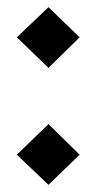

<svg xmlns="http://www.w3.org/2000/svg" viewBox="-20 -471 279 535"><path d="M202 -40 115 44 27 -40 115 -125ZM202 -367 115 -282 27 -367 115 -451Z"/></svg>

Font: RailwayN12
Style: Semibold
Weight: 400
Version: 1999; 1.0, initial release  Kernus: V2.0